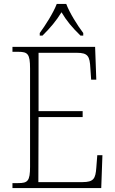

<svg xmlns="http://www.w3.org/2000/svg" viewBox="-20 -951 584 971"><path d="M181 -784V-771H195C237 -813 263 -844 291 -889C318 -844 344 -813 387 -771H401V-784C372 -822 332 -886 315 -931H267C250 -886 209 -822 181 -784ZM43 0H492L498 -166H472L467 -102C463 -48 454 -30 397 -30H174L175 -359H398V-389H175V-684H368C425 -684 434 -667 437 -606L441 -548H467L461 -714H43V-689H72C120 -689 132 -679 132 -605V-108C132 -35 120 -25 72 -25H43Z"/></svg>

Font: Noto Serif Hebrew SemiCondensed ExtraLight
Style: Regular
Weight: 200
Width: 4
Designer: Monotype Design Team
Foundry: Monotype Imaging Inc.
Version: Version 2.004